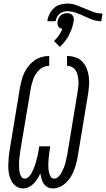

<svg xmlns="http://www.w3.org/2000/svg" viewBox="-20 -1049 595 1077"><path d="M277 8Q260 8 247 1Q234 -6 225.5 -18.5Q217 -31 213 -46Q209 -61 206 -76Q199 -61 190 -46.5Q181 -32 169 -19.5Q157 -7 141 0.5Q125 8 109 8Q86 8 69 -5Q52 -18 42.5 -37Q33 -56 29.5 -78Q26 -100 26.5 -122.5Q27 -145 29 -167.5Q31 -190 35 -213L92 -558Q96 -579 101.5 -600Q107 -621 116.5 -641Q126 -661 140.5 -679Q155 -697 173.5 -710Q192 -723 213.5 -729Q235 -735 256 -735V-680Q241 -680 226.5 -674Q212 -668 200.5 -657.5Q189 -647 180.5 -633.5Q172 -620 167 -606Q162 -592 158 -577.5Q154 -563 152 -549L94 -204Q93 -193 91.5 -182Q90 -171 88.5 -160Q87 -149 87 -138Q87 -127 87 -116Q87 -105 88 -94.5Q89 -84 92 -74Q95 -64 101.5 -55.5Q108 -47 119 -47Q131 -47 141 -57Q151 -67 157 -78Q163 -89 168 -101Q173 -113 177 -124.5Q181 -136 184 -148Q187 -160 190 -172Q193 -184 195 -196Q197 -208 199 -221L200 -228H262L261 -221Q259 -208 257 -196Q255 -184 254 -172Q253 -160 252 -148Q251 -136 251 -124Q251 -112 252 -100.5Q253 -89 256 -78Q259 -67 265 -57Q271 -47 284 -47Q297 -47 308 -58Q319 -69 325.5 -81.5Q332 -94 337.5 -107Q343 -120 346.5 -133.5Q350 -147 352.5 -160Q355 -173 358 -186L415 -531Q417 -547 419 -563Q421 -579 420 -594.5Q419 -610 416 -625Q413 -640 405.5 -652.5Q398 -665 384.5 -672.5Q371 -680 356 -680V-735Q380 -735 403 -727.5Q426 -720 441.5 -703.5Q457 -687 466 -665.5Q475 -644 478 -620Q481 -596 479.5 -571.5Q478 -547 474 -522L417 -177Q414 -157 409 -137Q404 -117 396.5 -97.5Q389 -78 378.5 -59.5Q368 -41 352 -25.5Q336 -10 316.5 -1Q297 8 277 8ZM292 -930H245Q248 -950 257 -969Q266 -988 281.5 -1002.5Q297 -1017 317 -1023Q337 -1029 357 -1029Q384 -1029 408.5 -1020Q433 -1011 456 -1001Q479 -991 503.5 -982Q528 -973 555 -973L548 -930Q525 -930 504 -937Q483 -944 464 -953L442 -963Q422 -972 401 -979Q380 -986 357 -986Q346 -986 334.5 -982.5Q323 -979 314 -971.5Q305 -964 299.5 -953Q294 -942 292 -930ZM315 -786 283 -819Q298 -833 310 -850.5Q322 -868 330 -887Q322 -888 316 -892Q310 -896 306.5 -902Q303 -908 302.5 -915.5Q302 -923 303 -930Q305 -939 309.5 -948Q314 -957 321.5 -963.5Q329 -970 338 -972.5Q347 -975 356 -975Q365 -975 373 -972.5Q381 -970 386.5 -963.5Q392 -957 393.5 -948Q395 -939 393 -930Q387 -891 367 -852.5Q347 -814 315 -786Z"/></svg>

Font: Iosevka Curly Slab Light
Style: Italic
Weight: 300
Italic angle: -9°
Monospace: yes
Designer: Belleve Invis
Foundry: Belleve Invis
Version: Version 22.1.2; ttfautohint (v1.8.4)